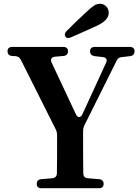

<svg xmlns="http://www.w3.org/2000/svg" viewBox="-20 -992 740 1019"><path d="M327 -798C333 -789 343 -788 357 -794C402 -813 449 -835 496 -856C543 -878 557 -902 557 -924C557 -951 537 -972 510 -972C489 -972 473 -961 437 -927C406 -899 369 -863 333 -827C323 -816 321 -807 327 -798ZM44 -695 62 -694C75 -693 85 -687 91 -674L276 -305C281 -295 283 -285 283 -273C283 -181 283 -126 282 -71C281 -56 272 -47 257 -46L199 -41C184 -40 175 -31 175 -16C175 -1 184 7 200 7H505C521 7 530 -1 530 -16C530 -31 521 -40 506 -41L446 -46C431 -47 422 -56 422 -72C421 -131 421 -190 421 -295C421 -307 423 -317 428 -327L599 -670C605 -683 614 -688 627 -689L671 -694C686 -696 694 -705 694 -720C694 -735 685 -743 669 -743H483C467 -743 458 -735 458 -720C458 -705 467 -696 482 -694L526 -689C544 -687 551 -675 543 -659L417 -385C408 -366 392 -366 383 -385L254 -660C246 -676 253 -689 271 -691L317 -695C332 -696 341 -705 341 -720C341 -735 332 -743 316 -743H45C29 -743 20 -735 20 -720C20 -705 29 -696 44 -695Z"/></svg>

Font: 寒蝉锦书宋Pro Soft
Style: Regular
Weight: 700
Designer: 寒蝉锦书宋{Warren} 思源宋体{Ryoko NISHIZUKA 西塚涼子 (kana & ideographs); Frank Grießhammer (Latin, Greek & Cyrillic); Wenlong ZHANG 
Foundry: Adobe & ChillType
Version: Version 2.000;Glyphs 3.1.1 (3135)